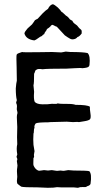

<svg xmlns="http://www.w3.org/2000/svg" viewBox="-20 -901 503 912"><path d="M368 -755V-742Q357 -727 348 -725Q340 -714 323 -714Q314 -715 302 -723.5Q290 -732 288 -733Q282 -740 269 -753.5Q256 -767 250 -774Q246 -775 243 -776.5Q240 -778 236.5 -780Q233 -782 230 -783Q224 -783 219 -775Q213 -769 203 -763Q202 -758 196.5 -751.5Q191 -745 190 -739Q184 -737 179 -730Q172 -728 161 -719.5Q150 -711 143 -709Q104 -714 96 -742Q97 -747 99.5 -751Q102 -755 105.5 -759Q109 -763 111 -766Q115 -769 121.5 -775.5Q128 -782 132 -785Q134 -788 139 -794.5Q144 -801 146 -805Q148 -806 152 -808.5Q156 -811 159 -812L182 -837Q198 -853 208 -859Q217 -878 231 -881Q239 -879 255 -865Q268 -852 272 -845Q277 -843 283.5 -836Q290 -829 293 -827Q303 -822 312 -809Q316 -806 324 -802Q326 -797 329 -793.5Q332 -790 338 -786Q344 -782 346 -780Q357 -765 365 -760Q365 -759 366.5 -757.5Q368 -756 368 -755ZM139 -213 144 -183Q144 -181 142.5 -174.5Q141 -168 141 -165L142 -158Q142 -152 139 -151Q139 -145 138.5 -132Q138 -119 139 -116Q146 -98 161 -91Q164 -89 175.5 -91Q187 -93 189 -93Q192 -93 198.5 -92Q205 -91 208 -91Q211 -91 217 -92Q223 -93 226 -93Q230 -93 236 -91.5Q242 -90 246 -90Q250 -89 257.5 -90Q265 -91 267 -91Q269 -91 276 -90Q283 -89 286 -90Q289 -90 295 -91.5Q301 -93 304 -93Q308 -93 317 -92Q326 -91 330 -91Q392 -91 404 -88Q417 -75 410 -28Q408 -20 393 -16Q391 -13 386 -12.5Q381 -12 376 -12.5Q371 -13 366 -12Q362 -13 357 -11Q352 -9 349 -9Q333 -12 301 -11Q269 -10 251 -12Q238 -9 207 -9Q199 -9 183 -10Q167 -11 159 -11Q94 -11 82 -14Q79 -15 63 -28Q61 -32 60.5 -37.5Q60 -43 61 -50Q62 -57 62 -61Q59 -91 62 -105Q62 -107 62.5 -110.5Q63 -114 63 -115Q62 -118 61.5 -126Q61 -134 60 -137Q65 -144 59 -154Q58 -158 60 -161.5Q62 -165 62 -168Q57 -196 62 -216Q60 -241 62 -298Q62 -305 61 -319.5Q60 -334 60 -344.5Q60 -355 63 -364Q63 -369 61 -375.5Q59 -382 60 -388Q62 -402 57 -411Q56 -415 58 -419Q60 -423 60 -425Q55 -444 55 -481Q57 -507 60 -518Q60 -527 59.5 -548Q59 -569 59 -580Q57 -632 59 -641Q61 -645 65.5 -647Q70 -649 76 -651Q82 -653 85 -654Q86 -652 156 -653Q226 -654 227 -654Q235 -654 249.5 -653Q264 -652 271 -652Q275 -652 282.5 -654Q290 -656 292 -656Q296 -656 303 -655Q310 -654 314 -654Q375 -654 396 -649Q410 -636 405 -592Q404 -586 399.5 -583Q395 -580 384 -578.5Q373 -577 371 -577Q364 -579 334 -577Q304 -575 297 -575Q200 -575 182 -572Q159 -576 152 -569Q148 -568 146 -560.5Q144 -553 142 -551Q142 -504 139 -496Q142 -466 142 -465Q139 -430 145 -417Q155 -406 181.5 -405.5Q208 -405 227 -408Q231 -408 237 -407.5Q243 -407 247 -407.5Q251 -408 254 -410Q266 -407 296 -407.5Q326 -408 339 -403Q395 -403 407 -394Q406 -385 409.5 -362.5Q413 -340 407 -334Q400 -328 379.5 -325Q359 -322 355 -321Q351 -322 346.5 -322Q342 -322 336 -321.5Q330 -321 327 -321Q321 -321 311.5 -322Q302 -323 297 -323Q275 -323 219 -321Q218 -321 214 -320.5Q210 -320 208 -320Q161 -320 150 -315Q141 -304 144 -293Q141 -290 141 -279.5Q141 -269 139 -266Q137 -238 139 -213Z"/></svg>

Font: FuturaRenner
Style: Regular
Weight: 400
Designer: Bastien Sozeau
Foundry: NBR — Bastien Sozeau
Version: Version 2.001;PS 002.001;hotconv 1.0.88;makeotf.lib2.5.64775